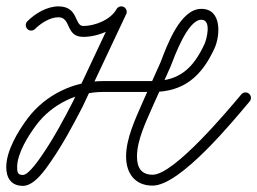

<svg xmlns="http://www.w3.org/2000/svg" viewBox="-31 -579 826 617"><path d="M81.6 -485.9C81.6 -485.9 81.6 -485.9 81.6 -485.9C100.2 -504.4 129.7 -523.5 156.7 -523.5C198.8 -523.5 178.3 -460.5 236.7 -460.5C286.8 -460.5 349.4 -487.3 374.1 -532.6C378.7 -541.1 375.6 -551.7 367.1 -556.4C358.6 -561 348 -557.9 343.3 -549.4C343.3 -549.4 343.3 -549.4 343.3 -549.4C324.9 -515.5 273.7 -495.5 236.7 -495.5C207 -495.5 222.5 -558.5 156.7 -558.5C120.1 -558.5 82.2 -536 56.9 -510.6C50.1 -503.8 50.1 -492.7 56.9 -485.9C63.7 -479 74.8 -479 81.6 -485.9ZM342.9 -548.5C342.9 -548.5 342.9 -548.5 342.9 -548.5C296.5 -450 250.1 -351.6 203.8 -253.2C203.8 -253.2 203.8 -253.3 203.9 -253.4C204 -253.6 204 -253.7 204 -253.7C174 -195.4 142.7 -136.7 105.6 -82.5C96.5 -69.2 61.3 -16.7 42.7 -16.7C25.5 -16.7 24.1 -26.2 24.1 -42C24.1 -86.3 60.1 -143.2 85.4 -177C135.8 -244.4 217 -283.5 300.7 -283.5C353.7 -283.5 406.7 -283.5 459.7 -283.5C561 -283.5 617.2 -335 657.9 -422.6C677.1 -464 682.8 -550.5 616.3 -550.5C616.3 -550.5 616.3 -550.5 616.4 -550.5C616.4 -550.5 616.5 -550.5 616.5 -550.5C547.2 -551.4 504.6 -429.5 485.1 -379.3C485.1 -379.3 485.2 -379.5 485.3 -379.7C485.4 -379.9 485.5 -380.1 485.5 -380.1C466.4 -337.7 447.4 -295.3 428.4 -252.9C428.4 -252.9 428.3 -252.8 428.3 -252.8C428.3 -252.7 428.3 -252.7 428.3 -252.6C405.1 -198.9 374.2 -135.6 374.2 -76C374.2 -22.4 402.4 17.5 459.4 17.5C549 17.5 720.4 -192.9 771.4 -253.2C777.6 -260.6 776.7 -271.6 769.3 -277.8C761.9 -284.1 750.9 -283.2 744.6 -275.8C704.5 -228.3 529.3 -17.5 459.4 -17.5C422.1 -17.5 409.2 -41.7 409.2 -76C409.2 -130.1 439.4 -190.1 460.4 -238.8C460.4 -238.8 460.4 -238.7 460.3 -238.7C460.3 -238.6 460.3 -238.5 460.3 -238.5C479.3 -281 498.4 -323.4 517.4 -365.8C517.4 -365.8 517.5 -366 517.6 -366.2C517.7 -366.4 517.7 -366.6 517.7 -366.6C529.4 -396.6 572.2 -516 616 -515.5C616 -515.5 616.1 -515.5 616.2 -515.5C616.2 -515.5 616.3 -515.5 616.3 -515.5C649.5 -515.5 633.2 -452.5 626.1 -437.4C591.2 -362.1 547.2 -318.5 459.7 -318.5C406.7 -318.5 353.7 -318.5 300.7 -318.5C206 -318.5 114.3 -274.1 57.4 -198C27.1 -157.4 -10.9 -94.7 -10.9 -42C-10.9 -7 5.2 18.3 42.7 18.3C80 18.3 115.9 -35.7 134.4 -62.7C172.4 -118.1 204.5 -178 235.2 -237.7C235.2 -237.7 235.2 -237.8 235.3 -238C235.4 -238.1 235.4 -238.3 235.4 -238.3C281.8 -336.7 328.2 -435.1 374.5 -533.5C378.7 -542.3 374.9 -552.7 366.2 -556.8C357.4 -561 347 -557.2 342.9 -548.5Z"/></svg>

Font: FRB American Cursive Guidelines
Style: Italic
Weight: 400
Italic angle: -25°
Version: Version 2.0;Modular Font Editor K font №1